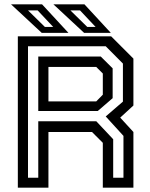

<svg xmlns="http://www.w3.org/2000/svg" viewBox="-20 -868 694 888"><path d="M62.5 0V-700H494L597 -597V-380L536 -324L597 -257.5V0H455.5V-207.5L405.5 -257.5H204V0ZM109.5 -46H157V-307H425.5L503.5 -224V-46H551V-239.5L469 -329.5L548.5 -398V-574L469 -654H109.5ZM204 -399H425L455.5 -430V-528L425 -558.5H204ZM157 -354.5V-606.5H446L501 -552V-414L432 -354.5ZM492.5 -716H369L227 -848H370.5ZM422 -743.5 350 -820H305.5L383.5 -743.5ZM296.5 -716H173L31 -848H174.5ZM226 -743.5 154 -820H109.5L187.5 -743.5Z"/></svg>

Font: Tourney Medium
Style: Regular
Weight: 500
Designer: Tyler Finck
Foundry: Etcetera Type Co
Version: Version 1.015